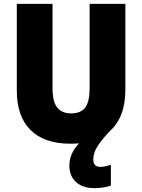

<svg xmlns="http://www.w3.org/2000/svg" viewBox="-20 -734 735 994"><path d="M463 91Q463 113 473 121.5Q483 130 499 130Q511 130 527.5 126.5Q544 123 554 119V227Q537 233 515 236.5Q493 240 469 240Q409 240 374 209Q339 178 339 121Q339 95 350 67Q361 39 389 8Q368 10 345 10Q210 10 138.5 -60.5Q67 -131 67 -265V-714H252V-277Q252 -208 276 -177.5Q300 -147 348 -147Q399 -147 421.5 -177.5Q444 -208 444 -278V-714H629V-269Q629 -124 545 -52Q504 -7 483.5 25.5Q463 58 463 91Z"/></svg>

Font: Noto Sans Gujarati SemiCondensed Black
Style: Regular
Weight: 900
Width: 4
Designer: Jelle Bosma - Monotype Design Team, Universal Thirst
Foundry: Monotype Imaging Inc.
Version: Version 2.106; ttfautohint (v1.8.4.7-5d5b)